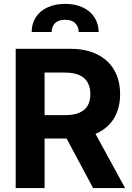

<svg xmlns="http://www.w3.org/2000/svg" viewBox="-20 -955 672 975"><path d="M59.7 -707.2H336.7Q416 -707.2 473.2 -679Q530.4 -650.8 560.1 -598.8Q589.9 -546.8 589.9 -476.7Q589.9 -406.7 559.9 -356Q529.9 -305.3 472 -278.3Q414.1 -251.4 333.4 -251.4H146.3V-370.3H309.7Q353.3 -370.3 381.9 -382.2Q410.5 -394.2 424.6 -417.7Q438.8 -441.2 438.8 -476.7Q438.8 -512.4 424.6 -537.1Q410.5 -561.7 381.6 -574.1Q352.8 -586.5 309.4 -586.5H206.4V0H59.7ZM615.2 0H452.8L280.7 -321.6H439.6ZM311 -935.3Q362.1 -935.3 400.5 -917.3Q438.9 -899.3 459.8 -866.7Q480.7 -834 480.9 -792.5H379.6Q379.2 -819.3 362.3 -836.9Q345.3 -854.5 311 -854.5Q275.7 -854.5 258.9 -836.7Q242.1 -819 242.5 -792.5H140.9Q140.7 -834.2 161.4 -866.7Q182 -899.3 220.8 -917.3Q259.5 -935.3 311 -935.3Z"/></svg>

Font: Pretendard Variable
Style: Regular
Weight: 400
Designer: Base glyphs from Inter by Rasmus Andersson; Hangul glyphs from Noto Sans CJK(Source Han Sans) by Jang Soo-young and Kang
Foundry: Kil Hyung-jin
Version: Version 1.100;FEAKit 1.0